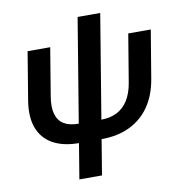

<svg xmlns="http://www.w3.org/2000/svg" viewBox="-93 -751 984 1041"><g transform="rotate(-10 399.5 -230.5)"><path d="M293.5 9.8Q206.1 9.8 148.9 -22.2Q91.8 -54.2 68.8 -115.7Q45.9 -177.2 60.5 -265.6L104 -529.3H228.5L185.1 -267.1Q175.3 -208.5 186 -170.2Q196.8 -131.8 227.3 -113Q257.8 -94.2 307.6 -94.2H431.6Q481.9 -94.2 519.3 -113Q556.6 -131.8 580.8 -170.2Q605 -208.5 614.7 -267.1L658.2 -529.3H782.2L738.3 -265.6Q723.6 -177.2 681.4 -116Q639.2 -54.7 572.3 -22.5Q505.4 9.8 417.5 9.8ZM259.8 204.1 403.3 -665H527.8L384.3 204.1Z"/></g></svg>

Font: Inter 24pt SemiBold
Style: Italic
Weight: 600
Italic angle: -9.3988°
Designer: Rasmus Andersson
Foundry: rsms
Version: Version 4.001;git-66647c0bb